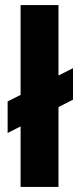

<svg xmlns="http://www.w3.org/2000/svg" viewBox="-20 -735 317 755"><path d="M61 0V-715H210V0ZM10 -212V-336L267 -467V-343Z"/></svg>

Font: Radio Canada Big
Style: Bold
Weight: 700
Designer: Étienne Aubert Bonn
Foundry: Coppers and Brasses
Version: Version 1.001